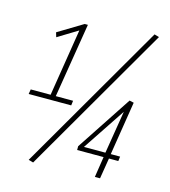

<svg xmlns="http://www.w3.org/2000/svg" viewBox="-112 -834 827 933"><g transform="rotate(15 301.5 -367.0)"><path d="M34 -306 38 -330H138L192 -668L92 -607L85 -630L209 -705H225L164 -330H251L248 -306ZM141 10 117 3 550 -744 574 -737ZM332 -104V-123L516 -402L538 -397L495 -127H542L539 -104H492L475 0H449L465 -104ZM360 -127H468L503 -342Z"/></g></svg>

Font: Georama SemiCondensed ExtraLight
Style: Italic
Weight: 200
Width: 4
Italic angle: -9°
Designer: Jean-Baptiste Levee
Foundry: Production Type
Version: Version 1.000